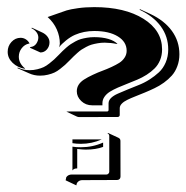

<svg xmlns="http://www.w3.org/2000/svg" viewBox="-20 -497 534 550"><path d="M2 -348.6Q2 -365 12.8 -376.8Q23.7 -388.7 39.1 -388.7Q47.1 -388.7 54.1 -384.3Q61 -379.9 64.7 -372.3L62.7 -372.1Q50.5 -369.6 42.2 -358.9Q33.9 -348.1 33.9 -334.7Q33.9 -315.9 50.3 -302.2L52 -299.8Q30.5 -303.2 16.2 -316.9Q2 -330.6 2 -348.6ZM29.8 -301.8 31 -303.5Q46.6 -295.9 64.5 -295.9Q76.2 -295.9 86.9 -298.6Q97.7 -301.3 105 -304.7Q112.3 -308.1 121.2 -315.1Q130.1 -322 134.9 -326.5Q139.6 -331.1 148.7 -340.1Q155.5 -347.2 159.2 -350.8Q162.8 -354.5 170 -360.7Q177.2 -366.9 182.5 -370.4Q187.7 -373.8 195.8 -378.3Q203.9 -382.8 211.5 -385Q219.2 -387.2 229.2 -388.9Q239.3 -390.6 250 -390.6Q272.9 -390.6 290.3 -385.5Q307.6 -380.4 316.7 -371.1H314Q298.8 -374.5 280 -374.8Q269.3 -374.8 259.5 -373Q249.8 -371.3 242.3 -369.1Q234.9 -366.9 226.8 -362.5Q218.8 -358.2 213.6 -354.9Q208.5 -351.6 201.4 -345.2Q194.3 -338.9 190.7 -335.3Q187 -331.8 180.2 -324.7Q171.6 -315.9 166.4 -311.2Q161.1 -306.4 152.3 -299.6Q143.6 -292.7 135.9 -289.2Q128.2 -285.6 117.4 -283Q106.7 -280.3 94.7 -280.3Q77.6 -280.3 63 -287.1ZM65.4 -360.4 67.4 -362.3Q77.9 -363.3 83.9 -371.8Q89.8 -380.4 89.8 -389.6Q89.8 -397.7 84.4 -404.9Q78.9 -412.1 70.1 -416L71.3 -417.7L101.3 -403.8Q110.6 -399.4 116.2 -391.8Q121.8 -384.3 121.8 -375.7Q121.8 -364 114.3 -355.3Q106.7 -346.7 95.7 -346.7ZM116.5 -448.2Q125.2 -450.9 142.7 -457.4Q160.2 -463.9 170.9 -467.2Q181.6 -470.5 203 -473.5Q224.4 -476.6 250 -476.6Q337.4 -476.6 390.9 -443.2Q444.3 -409.9 444.3 -355.5Q444.3 -338.6 438.5 -324.6Q432.6 -310.5 422.7 -300.8Q412.8 -291 400 -282.8Q387.2 -274.7 373 -268.7Q358.9 -262.7 344.7 -257.2Q330.6 -251.7 317.7 -246.1Q304.9 -240.5 295 -234.4Q285.2 -228.3 279.3 -219.8Q273.4 -211.4 273.4 -201.2V-195.3H244.1Q225.6 -195.3 212.8 -207.5Q200 -219.7 200 -235.6Q200 -255.6 220.5 -269Q231.2 -275.9 246.1 -282.8Q261 -289.8 273.7 -294.4Q286.4 -299.1 299.6 -305.2Q312.7 -311.3 321.9 -317.1Q331.1 -323 336.9 -331.9Q342.8 -340.8 342.8 -351.6Q342.8 -377.2 317.6 -392.7Q292.5 -408.2 250 -408.2Q220 -408.2 194.8 -397.2Q182.4 -391.8 169.2 -381.2Q156 -370.6 149.2 -361.6Q151.1 -367.2 151.4 -372.1Q151.4 -392.8 142.7 -412.6Q134 -432.4 116.5 -448.2ZM168 19.5 169.9 10.5Q175.5 2.9 185.5 2.9H285.2Q288.1 2.9 290.5 0.5Q293 -2 293 -4.9V-107.4Q293 -112.8 288.1 -114.7L289.3 -116.2L319.3 -102.3Q325 -99.6 325 -93.5L325.2 8.8Q325.2 13.2 322.5 15.9Q319.8 18.6 315.4 18.6L215.6 19Q208.7 19 203.9 23.3Q199 27.6 199 33.7H198ZM170.2 -177.2 176.8 -177.7H287.1Q288.6 -177.7 289.8 -179Q291 -180.2 291 -181.6V-201.2Q291 -209.5 298.3 -216.6Q305.7 -223.6 317.7 -228.8Q329.8 -233.9 345.1 -240.4Q360.4 -246.8 376.5 -253.1Q392.6 -259.3 407.8 -268.9Q423.1 -278.6 435.2 -289.8Q447.3 -301 454.6 -318Q461.9 -335 461.9 -355.5Q461.9 -392.3 440.6 -421.5Q419.2 -450.7 379.9 -469L380.9 -470.7L411.1 -456.8Q450.7 -438.2 472.3 -408.6Q493.9 -378.9 493.9 -341.6Q493.9 -323.2 488 -307.5Q482.2 -291.7 472.3 -280.6Q462.4 -269.5 449.6 -260.3Q436.8 -251 422.6 -244.3Q408.4 -237.5 394.3 -231.7Q380.1 -225.8 367.3 -220.8Q354.5 -215.8 344.6 -210.9Q334.7 -206.1 328.9 -200.1Q323 -194.1 323 -187V-167.5Q323 -165 321.3 -163.5Q319.6 -161.9 317.1 -161.9L206.8 -161.6Q203.4 -161.6 200.2 -163.1ZM187.5 -8.8V-76.9Q198.7 -75 211.7 -75.2Q245.4 -75.2 275.4 -88.6V-76.2Q254.6 -68.4 225.6 -68.4Q216.8 -68.4 201.2 -70.3V-14.6Q191.4 -14.6 187.5 -8.8ZM187.5 -86.9V-97.7H271.5Q243.2 -85 211.7 -85Q198.7 -85 187.5 -86.9Z"/></svg>

Font: AgreloyS1
Style: Medium
Weight: 400
Designer: gluk
Foundry: gluk
Version: Version 0.27